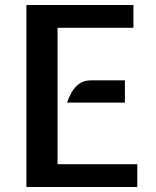

<svg xmlns="http://www.w3.org/2000/svg" viewBox="-20 -747 624 767"><path d="M85.5 0V-727H513V-636H210V-91H528.5V0ZM248 -337Q254.5 -357.5 266.2 -378.2Q278 -399 296.8 -412.5Q315.5 -426 342.5 -426H479V-337Z"/></svg>

Font: Expletus Sans SemiBold
Style: Regular
Weight: 600
Version: Version 7.500